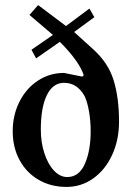

<svg xmlns="http://www.w3.org/2000/svg" viewBox="-20 -734 538 760"><path d="M30.3 -214.8Q30.3 -278.3 57.1 -331.5Q84 -384.8 130.4 -415Q176.8 -445.3 233.4 -445.3L305.7 -430.7L311.5 -436.5Q293 -492.2 216.8 -568.4L123 -502.9L104.5 -537.1L189.5 -595.7L96.7 -674.8L130.9 -713.9L241.2 -630.9L334 -700.2L353.5 -666L273.4 -607.4L347.7 -540Q408.2 -486.3 429.7 -416.5Q451.2 -346.7 451.2 -252.9Q451.2 -179.7 423.8 -120.6Q396.5 -61.5 349.1 -27.8Q301.8 5.9 243.2 5.9Q181.6 5.9 133.3 -22Q85 -49.8 57.6 -100.1Q30.3 -150.4 30.3 -214.8ZM338.9 -214.8Q338.9 -254.9 332.5 -292Q326.2 -329.1 315.4 -352.5Q286.1 -406.2 233.4 -406.2Q189.5 -406.2 165.5 -357.4Q141.6 -308.6 141.6 -220.7Q141.6 -169.9 155.8 -127Q169.9 -84 193.8 -58.6Q217.8 -33.2 246.1 -33.2Q293 -33.2 315.9 -85.4Q338.9 -137.7 338.9 -214.8Z"/></svg>

Font: Comprehension Dark
Style: Regular
Weight: 700
Designer: Alfredo Marco Pradil
Foundry: Alfredo Marco Pradil
Version: 1.0